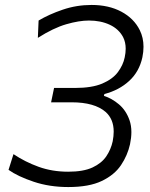

<svg xmlns="http://www.w3.org/2000/svg" viewBox="-20 -746 608 776"><path d="M256 10Q180 10 116 -11.5Q52 -33 14.5 -59.5L34.5 -123Q81.5 -91.5 136.2 -71.8Q191 -52 255.5 -52Q317 -52 354 -69.2Q391 -86.5 409.8 -114.5Q428.5 -142.5 435.5 -175Q439.5 -196 439.5 -214Q439.5 -264.5 407 -293.5Q362 -332.5 269.5 -332.5H186.5L198.5 -390.5H282.5Q351.5 -390.5 393.2 -408.2Q435 -426 456.2 -454.2Q477.5 -482.5 484 -514Q488 -532.5 488 -549Q488 -575.5 477.5 -596Q460 -629 423.5 -646Q387 -663 339.5 -663Q299.5 -663 247.8 -648Q196 -633 133 -593L136 -663Q178 -688 233.8 -707Q289.5 -726 350 -726Q419.5 -726 470.5 -698.8Q521.5 -671.5 545 -624Q560 -593.5 560 -557Q560 -536.5 555.5 -514.5Q543 -456.5 502.2 -419Q461.5 -381.5 402 -366L400 -358.5Q432 -348.5 460.8 -324.2Q489.5 -300 503.5 -260Q511 -238.5 511 -212Q511 -189.5 505.5 -163Q495.5 -118 469 -78.5Q442.5 -39 391.2 -14.5Q340 10 256 10Z"/></svg>

Font: Heraclito Light
Style: Italic
Weight: 300
Italic angle: -12°
Designer: Kostas Bartsokas (font) & Cristiano Sobral (main changes)
Foundry: Kostas Bartsokas (font) & Cristiano Sobral (main changes)
Version: Version 1.00;July 8, 2020;FontCreator 13.0.0.2655 64-bit